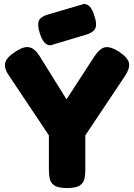

<svg xmlns="http://www.w3.org/2000/svg" viewBox="-20 -939 678 970"><path d="M584 -676Q628 -646 632 -618.5Q636 -591 610 -553L411 -255V-80Q411 -58 407 -37Q403 -16 384 -2.5Q365 11 319 11Q273 11 254 -2.5Q235 -16 231 -37.5Q227 -59 227 -82V-255L28 -553Q0 -592 6 -620Q12 -648 55 -676Q86 -697 108 -700.5Q130 -704 148 -691.5Q166 -679 183 -651L316 -437L455 -651Q474 -680 491.5 -692Q509 -704 531 -700Q553 -696 584 -676ZM235 -710Q217 -710 204 -725Q191 -740 181 -771Q168 -813 176 -833.5Q184 -854 220 -865L404 -919Q422 -919 435 -904Q448 -889 457 -858Q471 -818 462 -797Q453 -776 419 -765Z"/></svg>

Font: Fredoka
Style: Bold
Weight: 700
Designer: Ben Nathan
Foundry: Milena B. Brandão, Ben Nathan
Version: Version 2.001